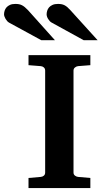

<svg xmlns="http://www.w3.org/2000/svg" viewBox="-121 -949 512 969"><path d="M22.9 0V-50.8L85 -56.2Q94.2 -57.1 100.6 -62.7Q106.9 -68.4 106.9 -78.1V-592.8Q106.9 -602.5 100.6 -608.4Q94.2 -614.3 85 -615.2L22.9 -620.1V-670.9H335V-620.1L272.9 -615.2Q264.6 -614.3 257.3 -608.4Q250 -602.5 250 -592.8V-78.1Q250 -68.4 257.3 -62.7Q264.6 -57.1 272.9 -56.2L335 -50.8V0ZM87.4 -746.1 -74.7 -834.5Q-80.1 -837.4 -84.7 -842.5Q-89.4 -847.7 -92.8 -853.5Q-96.2 -859.4 -98.4 -865.5Q-100.6 -871.6 -100.6 -876.5Q-100.6 -885.3 -97.7 -894.8Q-94.7 -904.3 -88.1 -911.9Q-81.5 -919.4 -70.6 -924.3Q-59.6 -929.2 -43.5 -929.2Q-33.2 -929.2 -25.4 -927.7Q-17.6 -926.3 -10.3 -922.6Q-2.9 -918.9 4.4 -912.8Q11.7 -906.7 20.5 -897.5L156.2 -746.1ZM301.3 -746.1 140.6 -834.5Q134.8 -837.4 130.1 -842.5Q125.5 -847.7 121.8 -853.5Q118.2 -859.4 116.2 -865.5Q114.3 -871.6 114.3 -876.5Q114.3 -885.3 117.2 -894.8Q120.1 -904.3 126.7 -911.9Q133.3 -919.4 144.3 -924.3Q155.3 -929.2 171.4 -929.2Q181.6 -929.2 189.5 -927.7Q197.3 -926.3 204.6 -922.6Q211.9 -918.9 219 -912.8Q226.1 -906.7 234.4 -897.5L371.6 -746.1Z"/></svg>

Font: Charis SIL Eur
Style: Bold
Weight: 700
Foundry: SIL International
Version: Version 5.000